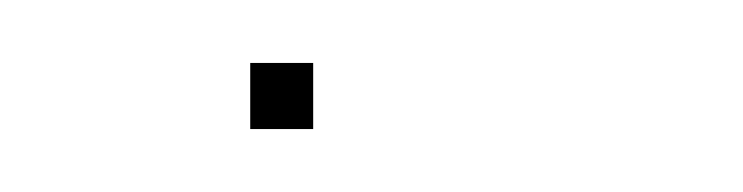

<svg xmlns="http://www.w3.org/2000/svg" viewBox="-20 -49 236 61"><path d="M59.5 -19V-29H79.5V-19V-18V-8H59.5V-18Z"/></svg>

Font: Nordica Plus
Style: NordicaClassicUltraLightCond
Weight: 300
Version: Version 1.01